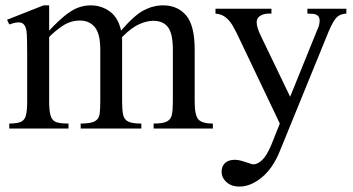

<svg xmlns="http://www.w3.org/2000/svg" viewBox="-20 -480 1319 717"><path d="M774.9 0H553.7V-18.6Q588.9 -18.6 603.8 -26.6Q618.7 -34.7 622.1 -52.7Q625.5 -70.8 625.5 -101.1V-294.4Q625.5 -354.5 607.4 -378.4Q589.4 -402.3 551.8 -402.3Q529.3 -402.3 500.7 -390.1Q472.2 -377.9 436 -341.8V-101.1Q436 -69.3 439.9 -51.3Q443.8 -33.2 459 -25.9Q474.1 -18.6 507.8 -18.6V0H281.2V-18.6Q319.3 -18.6 334.5 -27.3Q349.6 -36.1 352.1 -54.4Q354.5 -72.8 354.5 -101.1V-294.4Q354.5 -354 334 -378.7Q313.5 -403.3 278.3 -403.3Q243.2 -403.3 213.6 -383.3Q184.1 -363.3 163.6 -341.8V-101.1Q163.6 -63.5 169.7 -45.9Q175.8 -28.3 191.4 -23.4Q207 -18.6 235.8 -18.6V0H14.6V-18.6Q43 -18.6 57.4 -24.7Q71.8 -30.8 76.7 -48.6Q81.5 -66.4 81.5 -101.1V-272.5Q81.5 -322.3 80.1 -352.5Q78.6 -382.8 64.9 -392.3Q51.3 -401.9 14.6 -388.7L6.3 -406.2L142.6 -460H163.6V-365.7Q200.2 -404.8 226.6 -425Q252.9 -445.3 274.7 -452.6Q296.4 -460 318.8 -460Q358.4 -460 389.9 -437.3Q421.4 -414.6 432.1 -365.7Q481.4 -422.9 516.6 -441.4Q551.8 -460 588.9 -460Q643.1 -460 675 -422.6Q707 -385.3 707 -294.4V-101.1Q707 -49.8 720.7 -34.2Q734.4 -18.6 774.9 -18.6Z M1273.4 -447.3V-429.2Q1252 -428.2 1238.8 -416.7Q1225.6 -405.3 1207 -361.8L1024.9 84.5Q999.5 147.9 957.8 182.4Q916 216.8 874 216.8Q844.7 216.8 826.2 200.4Q807.6 184.1 807.6 160.6Q807.6 141.1 820.3 128.9Q833 116.7 857.9 116.7Q868.2 116.7 882.8 120.8Q897.5 125 909.9 129.4Q922.4 133.8 925.8 133.8Q941.4 133.8 958.7 117.9Q976.1 102.1 993.7 59.6L1024.9 -18.6L864.3 -355.5Q858.4 -367.2 849.1 -383.8Q839.8 -400.4 824.5 -413.8Q809.1 -427.2 784.7 -429.2V-447.3H993.7V-429.2H982.9Q964.8 -429.2 951.7 -420.9Q938.5 -412.6 938.5 -396.5Q938.5 -377.4 955.1 -343.8L1063.5 -118.7L1163.6 -365.7Q1170.9 -379.4 1173.1 -394.8Q1175.3 -410.2 1169.4 -418.5Q1166.5 -422.4 1159.7 -425.8Q1152.8 -429.2 1127.9 -429.2V-447.3Z"/></svg>

Font: BabelStone Roman
Style: Regular
Weight: 400
Designer: Walt Agee, Victor Gaultney, Peter Martin, Debbi Hosken, Becca Hirsbrunner (SIL); Andrew West (BabelStone)
Foundry: BabelStone
Version: Version 16.000